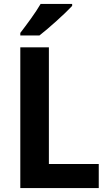

<svg xmlns="http://www.w3.org/2000/svg" viewBox="-20 -1047 549 974"><path d="M346 -1017V-1027H186C160 -982 116 -923 83 -880V-867H180C229 -905 312 -980 346 -1017ZM83 -93H481V-215H228V-807H83Z"/></svg>

Font: Noto Sans Kannada UI SemiCondensed
Style: Bold
Weight: 700
Width: 4
Designer: Jelle Bosma - Monotype Design Team
Foundry: Monotype Imaging Inc.
Version: Version 2.005